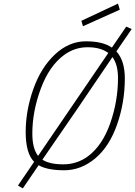

<svg xmlns="http://www.w3.org/2000/svg" viewBox="-20 -939 753 1069"><path d="M170 -38Q123 -85 123 -204Q123 -323 165.5 -443Q208 -563 286 -636Q364 -709 458.5 -709Q553 -709 603 -674L683 -791L713 -777L628 -653Q675 -601 675 -503Q675 -369 632 -246Q589 -123 510 -57Q431 9 337.5 9Q244 9 195 -19L107 110L80 94ZM583 -644Q540 -676 468 -676Q396 -676 337 -633Q254 -572 207 -445Q160 -318 160 -196Q160 -112 192 -71ZM216 -50Q256 -24 332.5 -24Q409 -24 470 -69Q551 -130 594 -253.5Q637 -377 637 -504Q637 -580 606 -621L410 -332ZM442 -793 433 -823 637 -919 647 -885Z"/></svg>

Font: Titillium Web ExtraLight
Style: Italic
Weight: 275
Italic angle: -13°
Version: Version 1.002;PS 57.000;hotconv 1.0.70;makeotf.lib2.5.55311